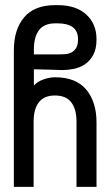

<svg xmlns="http://www.w3.org/2000/svg" viewBox="-20 -728 430 748"><path d="M195 -637Q152 -637 132 -610.5Q112 -584 112 -536V-516H210Q221 -516 234 -517Q247 -518 258 -523.5Q269 -529 276.5 -541Q284 -553 284 -575Q284 -607 263.5 -622Q243 -637 205 -637ZM194 -427Q276 -427 316 -379Q356 -331 356 -251V0H278V-255Q278 -303 257.5 -329.5Q237 -356 194 -356Q152 -356 131.5 -329.5Q111 -303 111 -255V0H34V-532Q34 -613 74 -660.5Q114 -708 195 -708H205Q276 -708 316 -671.5Q356 -635 356 -575Q356 -537 343 -513.5Q330 -490 310 -477Q290 -464 266.5 -459.5Q243 -455 223 -455Q221 -455 207 -455.5Q193 -456 175 -456.5Q157 -457 139 -457.5Q121 -458 112 -458V-395Q127 -411 150.5 -419Q174 -427 194 -427Z"/></svg>

Font: Bebas Neue Regular
Style: Regular
Weight: 400
Designer: Ryoichi Tsunekawa & LGV (GE)
Foundry: Free Software Foundation, Inc.
Version: Version 1.003 August 13, 2016